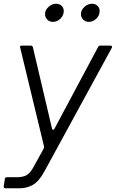

<svg xmlns="http://www.w3.org/2000/svg" viewBox="-37 -793 620 1027"><path d="M-8 214Q-13 214 -15.5 211Q-18 208 -17 203L-11 164Q-10 155 0 155H51Q86 155 105 144Q124 133 142 101L197 1Q200 -4 198 -12L71 -538L70 -542Q70 -549 79 -549H128Q137 -549 139 -540L241 -106Q242 -99 247 -99Q252 -99 254 -104L488 -542Q491 -549 500 -549H553Q559 -549 561.5 -545.5Q564 -542 561 -537L201 123Q171 178 138.5 196Q106 214 71 214ZM204 -718Q204 -739 222.5 -756Q241 -773 263 -773Q281 -773 292.5 -762Q304 -751 304 -734Q304 -711 286.5 -693.5Q269 -676 246 -676Q228 -676 216 -688Q204 -700 204 -718ZM396 -718Q396 -739 414.5 -756Q433 -773 455 -773Q473 -773 484.5 -762Q496 -751 496 -734Q496 -711 478.5 -693.5Q461 -676 438 -676Q420 -676 408 -688Q396 -700 396 -718Z"/></svg>

Font: Open Sauce Two Light Italic
Style: Regular
Weight: 300
Italic angle: -10°
Designer: Alfredo Marco Pradil
Foundry: Creative Sauce Fz LLC
Version: Version 1.477